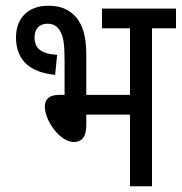

<svg xmlns="http://www.w3.org/2000/svg" viewBox="-20 -652 636 672"><path d="M149 -632C85 -632 36 -595 36 -521C36 -437 90 -398 173 -390L180 -460C122 -464 101 -483 101 -522C101 -550 117 -569 146 -569C165 -569 181 -562 191 -542C202 -523 206 -497 206 -439V-320H188C149 -320 137 -302 137 -279C137 -228 191 -155 238 -155C264 -155 282 -170 282 -212V-251H435V0H512V-553H596V-622H337V-553H435V-320H282V-461C282 -531 267 -566 247 -591C222 -620 190 -632 149 -632Z"/></svg>

Font: Noto Sans Devanagari UI Condensed
Style: Regular
Weight: 400
Width: 3
Designer: Jelle Bosma - Monotype Design Team
Foundry: Monotype Imaging Inc.
Version: Version 2.004